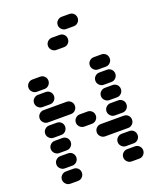

<svg xmlns="http://www.w3.org/2000/svg" viewBox="-175 -1089 950 1177"><g transform="rotate(-20 300.0 -500.0)"><path d="M435 -50Q435 -34 447 -22Q459 -10 475 -10H525Q542 -10 553.5 -22Q565 -34 565 -50Q565 -67 553.5 -78.5Q542 -90 525 -90H475Q459 -90 447 -78.5Q435 -67 435 -50ZM35 -50Q35 -34 47 -22Q59 -10 75 -10H125Q142 -10 153.5 -22Q165 -34 165 -50Q165 -67 153.5 -78.5Q142 -90 125 -90H75Q59 -90 47 -78.5Q35 -67 35 -50ZM435 -150Q435 -134 447 -122Q459 -110 475 -110H525Q542 -110 553.5 -122Q565 -134 565 -150Q565 -167 553.5 -178.5Q542 -190 525 -190H475Q459 -190 447 -178.5Q435 -167 435 -150ZM35 -150Q35 -134 47 -122Q59 -110 75 -110H125Q142 -110 153.5 -122Q165 -134 165 -150Q165 -167 153.5 -178.5Q142 -190 125 -190H75Q59 -190 47 -178.5Q35 -167 35 -150ZM335 -250Q335 -234 347 -222Q359 -210 375 -210H525Q542 -210 553.5 -222Q565 -234 565 -250Q565 -267 553.5 -278.5Q542 -290 525 -290H375Q359 -290 347 -278.5Q335 -267 335 -250ZM35 -250Q35 -234 47 -222Q59 -210 75 -210H125Q142 -210 153.5 -222Q165 -234 165 -250Q165 -267 153.5 -278.5Q142 -290 125 -290H75Q59 -290 47 -278.5Q35 -267 35 -250ZM435 -350Q435 -334 447 -322Q459 -310 475 -310H525Q542 -310 553.5 -322Q565 -334 565 -350Q565 -367 553.5 -378.5Q542 -390 525 -390H475Q459 -390 447 -378.5Q435 -367 435 -350ZM235 -350Q235 -334 247 -322Q259 -310 275 -310H325Q342 -310 353.5 -322Q365 -334 365 -350Q365 -367 353.5 -378.5Q342 -390 325 -390H275Q259 -390 247 -378.5Q235 -367 235 -350ZM35 -350Q35 -334 47 -322Q59 -310 75 -310H125Q142 -310 153.5 -322Q165 -334 165 -350Q165 -367 153.5 -378.5Q142 -390 125 -390H75Q59 -390 47 -378.5Q35 -367 35 -350ZM435 -450Q435 -434 447 -422Q459 -410 475 -410H525Q542 -410 553.5 -422Q565 -434 565 -450Q565 -467 553.5 -478.5Q542 -490 525 -490H475Q459 -490 447 -478.5Q435 -467 435 -450ZM35 -450Q35 -434 47 -422Q59 -410 75 -410H225Q242 -410 253.5 -422Q265 -434 265 -450Q265 -467 253.5 -478.5Q242 -490 225 -490H75Q59 -490 47 -478.5Q35 -467 35 -450ZM435 -550Q435 -534 447 -522Q459 -510 475 -510H525Q542 -510 553.5 -522Q565 -534 565 -550Q565 -567 553.5 -578.5Q542 -590 525 -590H475Q459 -590 447 -578.5Q435 -567 435 -550ZM35 -550Q35 -534 47 -522Q59 -510 75 -510H125Q142 -510 153.5 -522Q165 -534 165 -550Q165 -567 153.5 -578.5Q142 -590 125 -590H75Q59 -590 47 -578.5Q35 -567 35 -550ZM435 -650Q435 -634 447 -622Q459 -610 475 -610H525Q542 -610 553.5 -622Q565 -634 565 -650Q565 -667 553.5 -678.5Q542 -690 525 -690H475Q459 -690 447 -678.5Q435 -667 435 -650ZM35 -650Q35 -634 47 -622Q59 -610 75 -610H125Q142 -610 153.5 -622Q165 -634 165 -650Q165 -667 153.5 -678.5Q142 -690 125 -690H75Q59 -690 47 -678.5Q35 -667 35 -650ZM235 -850Q235 -834 247 -822Q259 -810 275 -810H325Q342 -810 353.5 -822Q365 -834 365 -850Q365 -867 353.5 -878.5Q342 -890 325 -890H275Q259 -890 247 -878.5Q235 -867 235 -850ZM335 -950Q335 -934 347 -922Q359 -910 375 -910H425Q442 -910 453.5 -922Q465 -934 465 -950Q465 -967 453.5 -978.5Q442 -990 425 -990H375Q359 -990 347 -978.5Q335 -967 335 -950Z"/></g></svg>

Font: Matrix Sans Raster
Style: Regular
Weight: 400
Designer: Brad Neil
Version: Version 1.100